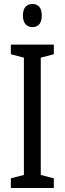

<svg xmlns="http://www.w3.org/2000/svg" viewBox="-20 -936 323 956"><path d="M142 -916C111 -916 94 -896 94 -858C94 -822 112 -801 142 -801C172 -801 188 -822 188 -858C188 -895 173 -916 142 -916ZM248 0V-48L183 -65V-649L248 -666V-714H34V-666L99 -649V-65L34 -48V0Z"/></svg>

Font: Noto Sans Lao Looped ExtraCondensed
Style: Regular
Weight: 400
Width: 2
Designer: Mark Frömberg, Ben Mitchell
Foundry: The Fontpad Ltd
Version: Version 1.002